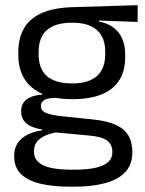

<svg xmlns="http://www.w3.org/2000/svg" viewBox="-20 -524 552 732"><path d="M256.2 -145.8Q156.5 -145.8 103.1 -189.3Q49.8 -232.8 49.8 -314.2V-326.3Q49.8 -376.9 70.5 -414.4Q91.3 -451.9 136.8 -473.2Q182.4 -494.5 256.1 -496.6L504.8 -504.3V-440.5L357.8 -445.6L357.7 -441.8Q392.2 -434.8 414 -417.8Q435.9 -400.9 446.6 -375.3Q457.3 -349.8 457.3 -315.9V-305.2Q457.3 -227.3 406.4 -186.6Q355.4 -145.8 256.2 -145.8ZM252.6 122.9H264.2Q309.2 122.9 341.3 116.3Q373.3 109.7 390.8 95.1Q408.3 80.6 408.3 56.3V54.7Q408.3 26.5 388.2 11.7Q368.1 -3.1 319.2 -7.3L181.1 -20.1L203.9 -21Q176 -16.8 154.7 -7.9Q133.5 0.9 121.5 15.6Q109.5 30.3 109.5 52.4V53.5Q109.5 79.2 126.9 94.6Q144.3 109.9 176.4 116.4Q208.6 122.9 252.6 122.9ZM262.6 187.7H247.9Q182.2 187.7 134.2 176.4Q86.3 165 60.2 139.7Q34.1 114.4 34.1 72.2V70.2Q34.1 40.2 48.3 20.1Q62.5 0.1 86.9 -11.5Q111.2 -23.2 140.9 -27L140.6 -30.2Q99.5 -37.1 80.1 -54.2Q60.6 -71.3 60.6 -99V-99.5Q60.6 -118.3 69.2 -131.8Q77.8 -145.3 95.7 -153.3Q113.6 -161.3 141 -163.3V-173.3L233.8 -150L196.1 -151.2Q161.9 -150.7 148.9 -142.7Q135.8 -134.8 135.8 -119.7V-119.2Q135.8 -102.4 154.3 -93.9Q172.8 -85.4 217.6 -80.7L335.8 -68.4Q413.5 -60.3 449 -31.1Q484.5 -1.9 484.5 55.2V57.6Q484.5 103.2 457.5 132Q430.6 160.8 380.9 174.2Q331.3 187.7 262.6 187.7ZM255.1 -205.9Q296.8 -205.9 324.7 -218.3Q352.7 -230.7 366.9 -255.4Q381.1 -280.1 381.1 -315.8V-328Q381.1 -363.2 367.2 -387.5Q353.3 -411.9 325.9 -424.6Q298.5 -437.4 257.1 -437.4H254.1Q209 -437.4 180.9 -423.7Q152.7 -410 139.9 -385.3Q127.2 -360.6 127.2 -327.4V-316.1Q127.2 -280.2 141.3 -255.5Q155.4 -230.8 183.9 -218.3Q212.3 -205.9 255.1 -205.9Z"/></svg>

Font: Anek Kannada Medium
Style: Regular
Weight: 500
Designer: Vaishnavi Murthy, Maithili Shingre (Kannada) & Yesha Goshar (Latin)
Foundry: Ek Type
Version: Version 1.003